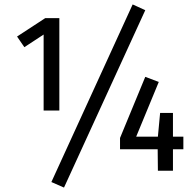

<svg xmlns="http://www.w3.org/2000/svg" viewBox="-20 -771 886 867"><path d="M248 -272H177V-615L90 -558L57 -606L184 -689H248ZM636 -725 269 76 212 51 579 -751ZM808 -97H761V0H693L692 -97H522V-148L636 -424L697 -401L595 -154H693L703 -261H761V-154H808Z"/></svg>

Font: Fira Sans Condensed
Style: Regular
Weight: 400
Width: 3
Designer: bBox Type GmbH & Carrois Corporate GbR & Edenspiekermann AG
Foundry: bBox Type GmbH & Carrois Corporate GbR & Edenspiekermann AG
Version: Version 4.301